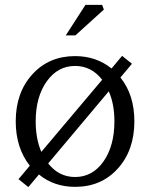

<svg xmlns="http://www.w3.org/2000/svg" viewBox="-20 -744 610 780"><path d="M476.1 -517.1 516.1 -484.9 469.2 -429.2Q525.9 -358.9 525.9 -251Q525.9 -133.8 458.7 -59.3Q391.6 15.1 285.2 15.1Q199.2 15.1 138.2 -35.2L95.2 16.1L55.2 -16.1L101.1 -70.8Q43.9 -143.6 43.9 -251Q43.9 -367.7 111.3 -441.9Q178.7 -516.1 285.2 -516.1Q370.6 -516.1 433.1 -465.8ZM125 -251Q125 -180.2 147.9 -127L395 -419.9Q351.6 -476.1 285.2 -476.1Q214.4 -476.1 169.7 -413.1Q125 -350.1 125 -251ZM175.8 -80.1Q219.2 -24.9 285.2 -24.9Q356 -24.9 400.4 -88.1Q444.8 -151.4 444.8 -251Q444.8 -321.3 421.9 -373ZM247.1 -600.1 327.1 -724.1H395L401.9 -705.1L286.1 -600.1Z"/></svg>

Font: LT Superior Serif
Style: Regular
Weight: 400
Designer: Daniel Lyons
Foundry: LyonsType
Version: Version 2.120;FEAKit 1.0